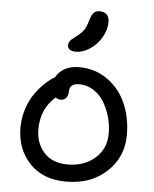

<svg xmlns="http://www.w3.org/2000/svg" viewBox="-58 -917 767 959"><g transform="rotate(5 325.5 -438.0)"><path d="M300.8 -657.2Q280.8 -657.2 270.3 -665.3Q259.8 -673.3 259.8 -687Q259.8 -695.8 264.4 -703.6Q269 -711.4 274.9 -716.6Q280.8 -721.7 294.4 -731.9Q298.8 -735.4 300.8 -736.8Q325.2 -755.9 335.7 -772.7Q346.2 -789.6 355 -820.8Q363.3 -848.1 373.8 -858.6Q384.3 -869.1 400.9 -869.1Q451.2 -869.1 451.2 -818.8Q451.2 -778.8 428.2 -740.7Q405.3 -702.6 370.4 -679.9Q335.4 -657.2 300.8 -657.2ZM309.1 -6.8Q192.9 -6.8 126 -77.6Q59.1 -148.4 59.1 -255.9Q59.1 -305.7 74.5 -351.8Q89.8 -397.9 114 -430.9Q138.2 -463.9 162.4 -486.3Q186.5 -508.8 209 -521Q223.1 -548.3 252.9 -565.2Q282.7 -582 324.2 -582Q405.8 -582 467.8 -537.8Q529.8 -493.7 560.8 -422.4Q591.8 -351.1 591.8 -265.1Q591.8 -154.3 512.7 -80.6Q433.6 -6.8 309.1 -6.8ZM148.9 -255.9Q148.9 -186 190.7 -139.4Q232.4 -92.8 309.1 -92.8Q392.1 -92.8 446.5 -140.4Q501 -188 501 -265.1Q501 -306.2 489.7 -346.7Q478.5 -387.2 458 -421.1Q437.5 -455.1 404.8 -476.1Q372.1 -497.1 333 -497.1Q284.2 -497.1 284.2 -456.1Q284.2 -435.5 273.7 -423.8Q263.2 -412.1 248 -412.1Q232.9 -412.1 221.2 -420.9Q148.9 -357.9 148.9 -255.9Z"/></g></svg>

Font: Shantell Sans Irregular Bouncy
Style: Regular
Weight: 400
Designer: Stephen Nixon, Anya Danilova, Shantell Martin
Foundry: Arrow Type
Version: Version 1.006;[9816181b4]